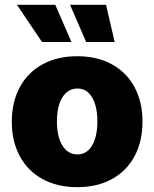

<svg xmlns="http://www.w3.org/2000/svg" viewBox="-20 -772 645 802"><path d="M29.3 -263.7Q29.3 -345.2 62.3 -407Q95.2 -468.8 157 -502.9Q218.8 -537.1 302.7 -537.1Q386.7 -537.1 448.2 -502.9Q509.8 -468.8 542.5 -407Q575.2 -345.2 575.2 -263.7Q575.2 -182.1 542.5 -120.4Q509.8 -58.6 448.2 -24.4Q386.7 9.8 302.7 9.8Q218.8 9.8 157 -24.4Q95.2 -58.6 62.3 -120.4Q29.3 -182.1 29.3 -263.7ZM386.7 -264.6Q386.7 -328.6 364.5 -365.5Q342.3 -402.3 303.7 -402.3Q263.7 -402.3 240.7 -365.5Q217.8 -328.6 217.8 -264.6Q217.8 -201.2 240.7 -164.1Q263.7 -127 303.7 -127Q342.3 -127 364.5 -164.1Q386.7 -201.2 386.7 -264.6ZM50.8 -752H210.9L278.3 -596.7H155.3ZM272.5 -752H422.9L459 -596.7H339.8Z"/></svg>

Font: Pretendard JP Black
Style: Regular
Weight: 900
Designer: Base glyphs from Inter by Rasmus Andersson; Hangeul glyphs from Noto Sans CJK(Source Han Sans) by Jang Soo-young and Kan
Foundry: Kil Hyung-jin
Version: Version 1.309